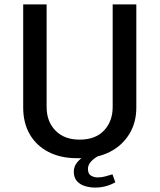

<svg xmlns="http://www.w3.org/2000/svg" viewBox="-20 -706 722 869"><path d="M328 10Q254 10 199 -18.5Q144 -47 114.5 -98.5Q85 -150 85 -219V-686H191V-222Q191 -156 231 -115Q271 -74 340 -74Q412 -74 451 -115.5Q490 -157 490 -222V-686H597V-219Q597 -151 565 -99Q533 -47 477 -18.5Q421 10 347 10ZM411 143Q388 143 365.5 136.5Q343 130 328.5 114Q314 98 314 71Q314 47 329.5 28.5Q345 10 364 0H425Q403 12 390.5 27Q378 42 378 58Q378 81 392 89Q406 97 422 97Q439 97 456 92.5Q473 88 489 83L502 119Q481 131 458 137Q435 143 411 143Z"/></svg>

Font: Chivo Medium
Style: Regular
Weight: 400
Version: Version 2.002